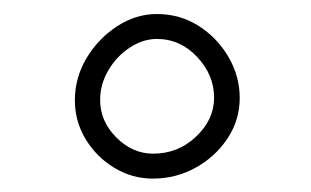

<svg xmlns="http://www.w3.org/2000/svg" viewBox="-20 -825 450 278"><path d="M327.1 -683.1Q327.1 -651.4 309.6 -624.8Q292 -598.1 263.4 -582.3Q234.9 -566.4 201.2 -566.4Q171.4 -566.4 145.5 -582Q119.6 -597.7 104 -623.5Q88.4 -649.4 88.4 -679.7Q88.4 -712.4 105.2 -740.7Q122.1 -769 149.4 -786.9Q176.8 -804.7 207 -804.7Q240.7 -804.7 267.8 -787.4Q294.9 -770 311 -742.2Q327.1 -714.4 327.1 -683.1ZM290 -683.6Q290 -716.3 265.6 -742.4Q241.2 -768.6 207 -768.6Q187 -768.6 168 -756.1Q148.9 -743.7 137 -723.4Q125 -703.1 125 -680.2Q125 -649.4 148.4 -626Q171.9 -602.5 201.7 -602.5Q237.8 -602.5 263.9 -627.2Q290 -651.9 290 -683.6Z"/></svg>

Font: Mikhak-DS2-FD Light
Style: Regular
Weight: 300
Designer: Amin Abedi
Version: Version 3.2